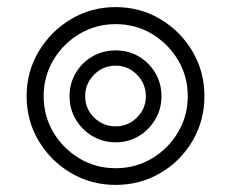

<svg xmlns="http://www.w3.org/2000/svg" viewBox="-20 -511 651 541"><path d="M306 10Q237 10 180 -23.5Q123 -57 89 -114Q55 -171 55 -240Q55 -309 89 -366Q123 -423 180 -457Q237 -491 306 -491Q375 -491 432 -457Q489 -423 522.5 -366Q556 -309 556 -240Q556 -171 522.5 -114Q489 -57 432 -23.5Q375 10 306 10ZM306 -37Q362 -37 408 -64.5Q454 -92 481.5 -138Q509 -184 509 -240Q509 -296 481.5 -342Q454 -388 408 -415.5Q362 -443 306 -443Q250 -443 204 -415.5Q158 -388 130.5 -342Q103 -296 103 -240Q103 -184 130.5 -138Q158 -92 204 -64.5Q250 -37 306 -37ZM306 -110Q270 -110 240.5 -127.5Q211 -145 193.5 -174.5Q176 -204 176 -240Q176 -276 193.5 -305.5Q211 -335 240.5 -352Q270 -369 306 -369Q342 -369 371 -352Q400 -335 417.5 -305.5Q435 -276 435 -240Q435 -204 417.5 -174.5Q400 -145 371 -127.5Q342 -110 306 -110ZM306 -155Q341 -155 366 -180Q391 -205 391 -240Q391 -275 366 -300.5Q341 -326 306 -326Q270 -326 245 -300.5Q220 -275 220 -240Q220 -205 245 -180Q270 -155 306 -155Z"/></svg>

Font: Kanit ExtraLight
Style: Regular
Weight: 275
Designer: Katatrad Team
Foundry: CadsonDemak
Version: Version 2.000; ttfautohint (v1.8.3)